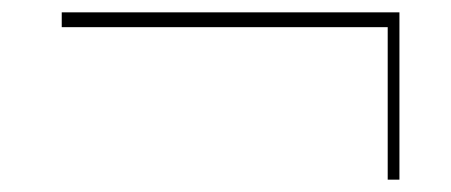

<svg xmlns="http://www.w3.org/2000/svg" viewBox="-20 -291 730 311"><path d="M80 -271V-247H608V0H627V-271Z"/></svg>

Font: Sprat Light
Style: Regular
Weight: 300
Designer: Ethan Nakache
Foundry: Collletttivo
Version: Version 2.000;Glyphs 3.2 (3217)